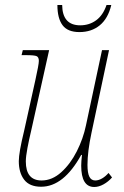

<svg xmlns="http://www.w3.org/2000/svg" viewBox="-20 -736 494 766"><path d="M304 -75Q304 -90 307 -118H304Q234 9 144 9Q98 9 76.5 -19Q55 -47 55 -93Q55 -127 76 -213L121 -416Q135 -479 135 -493Q135 -508 126 -512Q117 -516 84 -516H66L71 -536H176L104 -213Q96 -180 89.5 -145.5Q83 -111 83 -92Q83 -16 146 -16Q188 -16 224.5 -49Q261 -82 286.5 -132.5Q312 -183 323 -236L387 -536H415L345 -206Q329 -131 329 -78Q329 -46 336.5 -31Q344 -16 360 -16Q373 -16 387 -24Q401 -32 413 -46L427 -28Q412 -11 393 -0.5Q374 10 356 10Q304 10 304 -75ZM209 -716H228Q229 -635 300 -635Q336 -635 363.5 -655Q391 -675 405 -716H424Q411 -662 378 -635Q345 -608 297 -608Q250 -608 229.5 -635.5Q209 -663 209 -716Z"/></svg>

Font: Noto Serif NarrowThin
Style: Italic
Weight: 250
Width: 4
Italic angle: -12°
Designer: Monotype Design Team
Foundry: Monotype Imaging Inc.
Version: Version 1.001